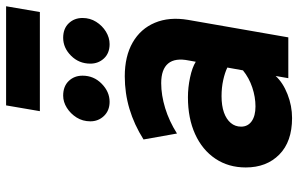

<svg xmlns="http://www.w3.org/2000/svg" viewBox="-190 -752 954 614"><g transform="rotate(-90 287.0 -445.0)"><path d="M216.5 12Q141 12 99.8 -28.8Q58.5 -69.5 58.5 -136Q58.5 -191.5 86.5 -233.2Q114.5 -275 165 -298Q215.5 -321 283 -321Q314.5 -321 346.2 -314.2Q378 -307.5 396.5 -296L400.5 -318Q409.5 -362 391 -384.2Q372.5 -406.5 328 -406.5Q290 -406.5 248.2 -393.8Q206.5 -381 167 -356L148 -463Q195.5 -493 245.8 -508Q296 -523 350 -523Q414 -523 458 -497.8Q502 -472.5 521.2 -426.8Q540.5 -381 530.5 -321L474.5 0H344L351 -40.5Q329.5 -17 292.5 -2.5Q255.5 12 216.5 12ZM253.5 -105Q283.5 -105 314.2 -115.2Q345 -125.5 369 -145L378 -195Q361.5 -203 337.8 -208.2Q314 -213.5 286.5 -213.5Q256 -213.5 234.2 -205.8Q212.5 -198 200.8 -184Q189 -170 189 -151Q189 -129.5 206.2 -117.2Q223.5 -105 253.5 -105ZM453 -571.5Q424 -571.5 407.2 -589.5Q390.5 -607.5 390.5 -633Q390.5 -669.5 415.8 -694.8Q441 -720 473 -720Q502.5 -720 519.5 -702.2Q536.5 -684.5 536.5 -658Q536.5 -634 524.2 -614.5Q512 -595 492.8 -583.2Q473.5 -571.5 453 -571.5ZM268.5 -571.5Q240.5 -571.5 223.2 -589.5Q206 -607.5 206 -633Q206 -657.5 218.2 -677Q230.5 -696.5 249.2 -708.2Q268 -720 288 -720Q318 -720 335 -702.2Q352 -684.5 352 -658Q352 -622 326.2 -596.8Q300.5 -571.5 268.5 -571.5ZM238.5 -794.5 257 -902.5H574L555.5 -794.5Z"/></g></svg>

Font: Overpass ExtraBold
Style: Italic
Weight: 800
Italic angle: -10°
Designer: Delve Withrington, Dave Bailey, Thomas Jockin
Foundry: Delve Fonts LLC
Version: Version 4.000